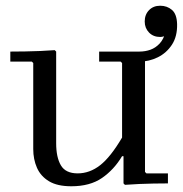

<svg xmlns="http://www.w3.org/2000/svg" viewBox="-20 -640 638 670"><path d="M229 10Q180 10 151 -7.5Q122 -25 109 -54.5Q96 -84 96 -120V-440H176V-140Q176 -91 192.5 -63Q209 -35 251 -35Q293 -35 329.5 -63.5Q366 -92 406 -160V-95Q378 -48 336 -19Q294 10 229 10ZM96 -420 91 -425H16V-460Q42 -460 68 -460.5Q94 -461 119.5 -462Q145 -463 171 -465L176 -460V-425ZM416 5 411 0V-95H406V-440H486V-40L491 -35H566V0Q540 0 515.5 0.5Q491 1 466.5 2Q442 3 416 5ZM406 -420 401 -425H326V-460H466L486 -425ZM466 -425V-460Q487 -460 505 -466.5Q523 -473 537 -488Q551 -503 557 -527L581 -528Q575 -521 561 -516Q547 -511 539 -511Q515 -511 500 -526.5Q485 -542 485 -565Q485 -589 500 -604.5Q515 -620 539 -620Q563 -620 580 -605.5Q597 -591 598 -556Q599 -513 580 -484Q561 -455 530.5 -440Q500 -425 466 -425Z"/></svg>

Font: Brygada 1918
Style: Regular
Weight: 400
Designer: Mateusz Machalski | Borys Kosmynka | Przemek Hoffer
Foundry: NIEPODLEGLA 2018
Version: Version 3.006